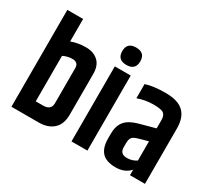

<svg xmlns="http://www.w3.org/2000/svg" viewBox="-140 -1006 1400 1265"><g transform="rotate(30 559.5 -373.0)"><path d="M291 -431Q291 -474 245 -474Q209 -474 175 -457V-111H231Q291 -111 291 -164ZM54 -737H174V-566Q226 -585 284.5 -585Q343 -585 378 -552.5Q413 -520 413 -457V-147Q413 -74 372 -37Q331 0 262 0H54Z M571.5 -617Q503 -617 503 -683Q503 -749 571.5 -749Q640 -749 640 -683Q640 -617 571.5 -617ZM511 -571H632V0H511Z M828 -168V-139Q828 -88 881 -88Q922 -88 953 -110V-256L882 -236Q849 -227 838.5 -213Q828 -199 828 -168ZM739 -568Q796 -587 890 -587Q984 -587 1027 -545.5Q1070 -504 1070 -421V0H956V-42Q917 3 846.5 3Q776 3 743 -32Q710 -67 710 -139V-173Q710 -234 739 -269Q768 -304 833 -322L954 -355V-422Q953 -453 936 -467Q919 -481 858 -481Q797 -481 739 -460Z"/></g></svg>

Font: Khand SemiBold
Style: Regular
Weight: 600
Designer: Devanagari: Sanchit Sawaria, Jyotish Sonowal; Latin: Satya Rajpurohit
Foundry: Indian Type Foundry
Version: Version 1.101;PS 1.0;hotconv 1.0.78;makeotf.lib2.5.61930; tt